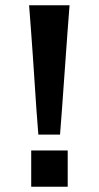

<svg xmlns="http://www.w3.org/2000/svg" viewBox="-20 -706 373 726"><path d="M125 -197Q121 -246 117.5 -295Q114 -344 111 -392.5Q108 -441 104.5 -490Q101 -539 97.5 -588Q94 -637 90 -686H243Q239 -637 235.5 -588Q232 -539 228.5 -490.5Q225 -442 221.5 -393Q218 -344 214.5 -295Q211 -246 207 -197ZM98 0V-137H236V0Z"/></svg>

Font: Archivo VF Beta
Style: Regular
Weight: 400
Designer: Hector Gatti
Foundry: Omnibus-Type
Version: Version 1.002